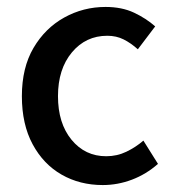

<svg xmlns="http://www.w3.org/2000/svg" viewBox="-20 -521 499 553"><path d="M276 12Q210 12 157.5 -18Q105 -48 74 -105.5Q43 -163 43 -244Q43 -326 76.5 -383Q110 -440 165 -470.5Q220 -501 284 -501Q331 -501 366 -484.5Q401 -468 427 -445L377 -379Q357 -397 336 -407.5Q315 -418 289 -418Q227 -418 187 -370Q147 -322 147 -244Q147 -166 186 -118.5Q225 -71 286 -71Q317 -71 344 -84Q371 -97 393 -116L435 -49Q401 -19 360 -3.5Q319 12 276 12Z"/></svg>

Font: Assistant SemiBold
Style: Regular
Weight: 600
Designer: Hebrew By Ben Nathan, Latin by Paul Hunt
Version: Version 3.000